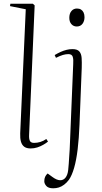

<svg xmlns="http://www.w3.org/2000/svg" viewBox="-20 -787 551 1036"><path d="M119 -737 34 -754 36 -767H157L167 -758L137 -59Q136 -37 141.5 -26.5Q147 -16 164 -16Q181 -16 197.5 -21Q214 -26 230 -37L239 -23Q228 -14 213 -5.5Q198 3 181 8.5Q164 14 145 14Q123 14 110.5 4.5Q98 -5 93 -23Q88 -41 89 -67ZM409 -115Q406 -40 399 18.5Q392 77 380 118.5Q368 160 352 183Q340 199 326 209.5Q312 220 297.5 224.5Q283 229 267 229Q241 229 230 216.5Q219 204 219 191Q219 177 223.5 167Q228 157 237 149L263 168Q286 185 304 185.5Q322 186 333.5 171.5Q345 157 348 130Q350 115 351 96Q352 77 353.5 57Q355 37 356 20L375 -440Q377 -466 372.5 -480.5Q368 -495 349 -495Q335 -495 319.5 -490.5Q304 -486 282 -475L275 -490Q292 -500 307.5 -507Q323 -514 339 -518Q355 -522 371 -522Q397 -522 408 -509.5Q419 -497 420.5 -474Q422 -451 421 -420ZM354 -691Q354 -714 365.5 -727.5Q377 -741 395 -741Q408 -741 417 -735.5Q426 -730 431 -719.5Q436 -709 436 -694Q436 -673 425 -658.5Q414 -644 394 -644Q377 -644 365.5 -656.5Q354 -669 354 -691Z"/></svg>

Font: Literata 60pt ExtraLight
Style: Italic
Weight: 250
Italic angle: -2°
Designer: Latin by Veronika Burian and Jose Scaglione. Greek by Irene Vlachou. Cyrillic by Vera Evstafieva
Foundry: TypeTogether
Version: Version 3.103;gftools[0.9.29]